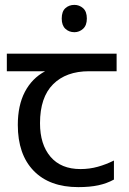

<svg xmlns="http://www.w3.org/2000/svg" viewBox="-20 -757 530 787"><path d="M285 -737Q305 -737 320.5 -723.5Q336 -710 336 -681Q336 -653 320.5 -639Q305 -625 285 -625Q263 -625 248 -639Q233 -653 233 -681Q233 -710 248 -723.5Q263 -737 285 -737ZM301 10Q183 10 118 -57Q53 -124 53 -245Q53 -325 82 -380.5Q111 -436 165 -465H8V-537H458V-465H345Q251 -465 197.5 -411.5Q144 -358 144 -252Q144 -165 187 -114.5Q230 -64 310 -64Q347 -64 381 -73.5Q415 -83 447 -99V-21Q418 -5 383 2.5Q348 10 301 10Z"/></svg>

Font: mlyalm115
Style: Regular
Weight: 400
Designer: Jelle Bosma - Monotype Design Team
Foundry: Monotype Imaging Inc.
Version: Version 2.103